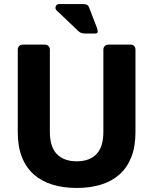

<svg xmlns="http://www.w3.org/2000/svg" viewBox="-20 -921 759 951"><path d="M360 10Q294 10 240 -6.5Q186 -23 147.5 -57Q109 -91 88.5 -143Q68 -195 68 -267V-675Q68 -686 75 -693Q82 -700 93 -700H202Q213 -700 220 -693Q227 -686 227 -675V-268Q227 -193 262 -157.5Q297 -122 360 -122Q423 -122 457.5 -157.5Q492 -193 492 -268V-675Q492 -686 499 -693Q506 -700 517 -700H627Q638 -700 644.5 -693Q651 -686 651 -675V-267Q651 -195 630.5 -143Q610 -91 572 -57Q534 -23 480 -6.5Q426 10 360 10ZM402 -755Q390 -755 383 -757.5Q376 -760 368 -767L261 -869Q252 -877 256 -889Q260 -901 274 -901H385Q399 -901 408 -898.5Q417 -896 422 -882L461 -781Q464 -772 464 -763.5Q464 -755 450 -755Z"/></svg>

Font: Fz Rubik SemBd
Style: Regular
Weight: 600
Designer: Hubert and Fischer
Foundry: Hubert and Fischer
Version: Vit hóa bi FontZin.com